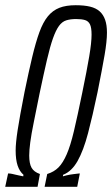

<svg xmlns="http://www.w3.org/2000/svg" viewBox="-29 -716 430 736"><path d="M-9 0 2 -51H5Q8 -51 11.5 -50.5Q15 -50 19.5 -49Q24 -48 30 -46.5Q36 -45 43.5 -43.5Q51 -42 60 -40L61 -46Q46 -59 38.5 -81.5Q31 -104 31 -139Q31 -167 38.5 -216.5Q46 -266 65 -363Q81 -441 94.5 -497.5Q108 -554 122 -592.5Q136 -631 154.5 -653.5Q173 -676 198.5 -686Q224 -696 261 -696Q294 -696 316.5 -690.5Q339 -685 353 -672.5Q367 -660 374 -640Q381 -620 381 -591Q381 -558 372 -505.5Q363 -453 345 -363Q326 -272 308.5 -205.5Q291 -139 268.5 -99Q246 -59 213 -46L212 -40Q218 -42 225 -43.5Q232 -45 239 -46.5Q246 -48 253 -48.5Q260 -49 265.5 -50Q271 -51 274 -51H277L267 0H142L152 -49Q178 -57 195 -74Q212 -91 226.5 -124Q241 -157 254.5 -214Q268 -271 286 -359Q304 -446 313 -499.5Q322 -553 322 -583Q322 -610 316 -622.5Q310 -635 297 -639Q284 -643 263 -643Q241 -643 225 -638Q209 -633 197 -616.5Q185 -600 174 -569Q163 -538 151 -486.5Q139 -435 123 -359Q110 -294 100.5 -247.5Q91 -201 87 -170.5Q83 -140 83 -120Q83 -89 92 -73Q101 -57 124 -49L115 0Z"/></svg>

Font: Saira UltraCondensed
Style: Italic
Weight: 400
Width: 1
Italic angle: -12°
Designer: Hector Gatti with collaboration of the Omnibus-Type team
Foundry: Omnibus-Type
Version: Version 1.101